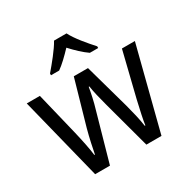

<svg xmlns="http://www.w3.org/2000/svg" viewBox="-170 -1015 1062 1078"><g transform="rotate(-30 360.5 -476.5)"><path d="M400 -859H319C296 -816 242 -751 207 -710V-699H260C290 -720 325 -754 359 -790C392 -754 427 -721 459 -699H513V-710C475 -752 422 -814 400 -859ZM393 -401 476 -94H574L711 -630H627L556 -341C542 -280 529 -223 525 -190H521C515 -235 501 -291 488 -340L407 -630H315L232 -340C217 -285 205 -226 198 -190H194C189 -233 176 -295 162 -354L95 -630H10L144 -94H240L327 -402C342 -451 352 -501 358 -537H362C367 -503 379 -452 393 -401Z"/></g></svg>

Font: Noto Sans Kannada UI SemiCondensed SemiBold
Style: Regular
Weight: 600
Width: 4
Designer: Jelle Bosma - Monotype Design Team
Foundry: Monotype Imaging Inc.
Version: Version 2.006